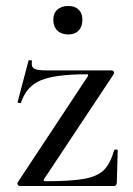

<svg xmlns="http://www.w3.org/2000/svg" viewBox="-20 -621 445 641"><path d="M273 -366Q275 -369 274 -371Q273 -373 269 -373Q165 -373 116.5 -353Q68 -333 50 -278Q50 -277 46 -277Q38 -277 39 -281L75 -418Q76 -421 82 -420Q88 -419 87 -417Q86 -413 86 -407Q86 -395 97 -390.5Q108 -386 135 -386H352Q357 -386 359.5 -382Q362 -378 360 -374L127 -23Q123 -16 132 -16Q218 -16 261.5 -24Q305 -32 326.5 -53Q348 -74 361 -119Q362 -122 367.5 -122Q373 -122 373 -119L370 -11Q370 -7 367.5 -3.5Q365 0 361 0H46Q42 0 39.5 -4Q37 -8 39 -12ZM158 -555Q158 -577 171.5 -589Q185 -601 208 -601Q230 -601 242.5 -589Q255 -577 255 -555Q255 -532 242.5 -519Q230 -506 208 -506Q185 -506 171.5 -519Q158 -532 158 -555Z"/></svg>

Font: Cormorant Infant Medium
Style: Regular
Weight: 500
Designer: Christian Thalmann (Catharsis Fonts)
Version: Version 3.000